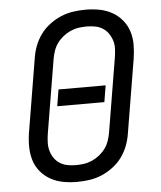

<svg xmlns="http://www.w3.org/2000/svg" viewBox="-53 -789 707 844"><g transform="rotate(-5 300.0 -367.5)"><path d="M254 8Q222 8 192.5 2.5Q163 -3 137.5 -17Q112 -31 93 -53.5Q74 -76 65.5 -104Q57 -132 56.5 -162.5Q56 -193 61 -225L115 -550Q119 -577 129 -603.5Q139 -630 156 -653.5Q173 -677 197 -695Q221 -713 247 -724Q273 -735 301 -739Q329 -743 355 -743Q387 -743 416.5 -737.5Q446 -732 471.5 -718Q497 -704 516 -681.5Q535 -659 544 -631Q553 -603 553 -572.5Q553 -542 548 -510L494 -185Q490 -158 480 -131.5Q470 -105 453 -81.5Q436 -58 412 -40Q388 -22 362 -11Q336 0 308 4Q280 8 254 8ZM254 -66Q272 -66 290 -68.5Q308 -71 326 -79Q344 -87 359.5 -99.5Q375 -112 386 -127.5Q397 -143 403 -161Q409 -179 412 -197L466 -522Q469 -541 470 -560Q471 -579 465.5 -596.5Q460 -614 450 -628.5Q440 -643 425 -652.5Q410 -662 392 -665.5Q374 -669 355 -669Q337 -669 319 -666.5Q301 -664 283 -656Q265 -648 249.5 -635.5Q234 -623 223 -607.5Q212 -592 206 -574Q200 -556 197 -538L143 -213Q140 -194 139.5 -175Q139 -156 144 -138.5Q149 -121 159 -106.5Q169 -92 184 -82.5Q199 -73 217 -69.5Q235 -66 254 -66ZM195 -331 207 -404H415L403 -331Z"/></g></svg>

Font: Iosevka Extended Oblique
Style: Regular
Weight: 400
Width: 7
Italic angle: -9°
Monospace: yes
Designer: Belleve Invis
Foundry: Belleve Invis
Version: Version 32.0.1; ttfautohint (v1.8.4)